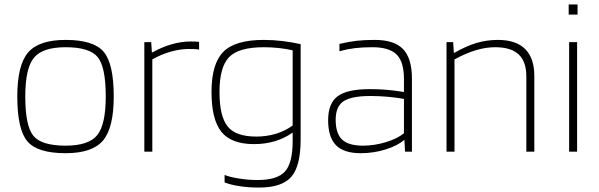

<svg xmlns="http://www.w3.org/2000/svg" viewBox="-20 -684 2703 866"><path d="M493 -249Q493 -107 444.5 -50Q396 7 276 7Q149 7 103.5 -46.5Q58 -100 58 -249Q58 -390 106.5 -447Q155 -504 276 -504Q402 -504 447.5 -450.5Q493 -397 493 -249ZM94 -249Q94 -116 130.5 -71.5Q167 -27 276 -27Q380 -27 418.5 -74.5Q457 -122 457 -249Q457 -382 420.5 -426.5Q384 -471 276 -471Q172 -471 133 -423.5Q94 -376 94 -249Z M667 0H631V-494H662L665 -448H668Q711 -472 755 -484.5Q799 -497 840 -497Q850 -497 861 -496.5Q872 -496 878 -495V-460Q871 -462 860 -462.5Q849 -463 830 -463Q792 -463 748.5 -450.5Q705 -438 667 -416Z M1148 162Q1102 162 1062 156Q1022 150 993 139V105Q1014 114 1056.5 121Q1099 128 1141 128Q1230 128 1265 90Q1300 52 1300 -48V-86Q1263 -60 1219.5 -47Q1176 -34 1126 -34Q1023 -34 978.5 -89.5Q934 -145 934 -269Q934 -396 987 -450Q1040 -504 1170 -504Q1211 -504 1253 -499Q1295 -494 1336 -485V-55Q1336 66 1293.5 114Q1251 162 1148 162ZM1170 -471Q1056 -471 1013 -426Q970 -381 970 -269Q970 -160 1006.5 -114Q1043 -68 1136 -68Q1182 -68 1224 -80.5Q1266 -93 1300 -118V-457Q1270 -464 1236.5 -467.5Q1203 -471 1170 -471Z M1607 7Q1531 7 1495.5 -29Q1460 -65 1460 -142Q1460 -218 1503 -250Q1546 -282 1649 -282Q1687 -282 1723.5 -279Q1760 -276 1802 -269V-327Q1802 -406 1768.5 -438.5Q1735 -471 1660 -471Q1616 -471 1582 -467Q1548 -463 1511 -453V-486Q1554 -496 1588.5 -500Q1623 -504 1671 -504Q1758 -504 1798 -462.5Q1838 -421 1838 -329V0H1807L1804 -53H1803Q1772 -26 1718 -9.5Q1664 7 1607 7ZM1651 -251Q1564 -251 1529 -227Q1494 -203 1494 -144Q1494 -82 1523 -54.5Q1552 -27 1617 -27Q1669 -27 1721 -43Q1773 -59 1802 -83V-238Q1767 -244 1729.5 -247.5Q1692 -251 1651 -251Z M2030 0H1994V-494H2024L2027 -446H2030Q2084 -477 2130 -490.5Q2176 -504 2226 -504Q2307 -504 2348.5 -463Q2390 -422 2390 -342V0H2354V-339Q2354 -406 2319.5 -438.5Q2285 -471 2213 -471Q2171 -471 2126 -457.5Q2081 -444 2030 -416Z M2585 -618H2545V-664H2585ZM2583 0H2547V-494H2583Z"/></svg>

Font: Blinker ExtraLight
Style: Regular
Weight: 200
Designer: Juergen Huber
Foundry: supertype
Version: Version 1.017;hotconv 1.0.117;makeotfexe 2.5.65602